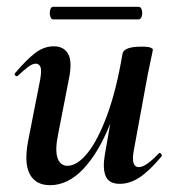

<svg xmlns="http://www.w3.org/2000/svg" viewBox="-20 -531 516 564"><path d="M127 13Q85 13 67.5 -19.5Q50 -52 63 -119L98 -297Q103 -326 98.5 -335Q94 -344 85 -344Q75 -344 62 -334Q49 -324 33 -309Q29 -305 25 -309Q21 -313 25 -317Q57 -355 83 -375Q109 -395 138 -395Q168 -395 180.5 -372Q193 -349 182 -297L151 -138Q141 -90 149 -67Q157 -44 178 -44Q207 -44 237.5 -82Q268 -120 295 -193.5Q322 -267 340 -374L358 -373Q339 -255 304 -168Q269 -81 224 -34Q179 13 127 13ZM332 9Q300 9 290.5 -13.5Q281 -36 288 -77L340 -374Q345 -394 396 -394Q416 -394 422.5 -391Q429 -388 429 -386Q429 -382 424 -360Q419 -338 414 -312L373 -89Q364 -40 388 -40Q398 -40 412.5 -50Q427 -60 446 -80Q449 -84 453 -79.5Q457 -75 454 -71Q418 -28 389.5 -9.5Q361 9 332 9ZM136 -474Q130 -474 127.5 -483.5Q125 -493 127.5 -502Q130 -511 136 -511H387Q394 -511 396.5 -502Q399 -493 396.5 -483.5Q394 -474 387 -474Z"/></svg>

Font: Cormorant Garamond Light
Style: Italic
Weight: 300
Italic angle: -10°
Designer: Christian Thalmann (Catharsis Fonts)
Foundry: Catharsis Fonts
Version: Version 4.001